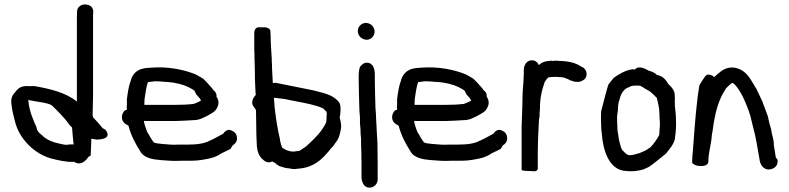

<svg xmlns="http://www.w3.org/2000/svg" viewBox="-20 -781 3612 879"><path d="M32 -307C35 -275 45 -238 52 -213C64 -173 87 -141 114 -114C141 -88 174 -67 215 -55H216C244 -48 284 -38 318 -40H320C348 -21 373 -44 384 -62L395 -69C397 -95 397 -117 398 -146C405 -145 415 -143 422 -142H425C441 -143 478 -145 472 -170V-171C468 -183 461 -190 450 -194C437 -211 420 -229 406 -244C406 -245 405 -249 404 -253C405 -282 405 -314 406 -343V-704C406 -712 406 -718 407 -725V-727C407 -741 399 -757 377 -760C352 -765 333 -747 333 -730C333 -722 332 -714 332 -704V-316C282 -357 211 -374 137 -387H136C123 -387 114 -386 102 -387C73 -387 60 -374 47 -356C33 -342 30 -324 32 -307ZM110 -317V-328L111 -323C144 -315 196 -312 217 -299C244 -272 277 -241 298 -209C301 -206 310 -198 310 -196V-195C312 -169 314 -146 317 -120H301C293 -119 287 -118 282 -118C278 -118 274 -119 268 -120C226 -128 198 -138 175 -159V-160C160 -171 150 -180 147 -198V-200L146 -201C130 -236 115 -272 110 -317Z M538 -245C538 -222 555 -212 568 -206C580 -160 599 -125 621 -90C638 -57 680 -51 717 -48C745 -46 774 -43 807 -45H846C874 -45 897 -47 921 -52C949 -57 969 -62 992 -78C1005 -84 1021 -92 1035 -99C1038 -105 1042 -110 1046 -116C1053 -120 1065 -131 1065 -146C1065 -165 1057 -176 1043 -182C1024 -194 1008 -179 1002 -169C983 -159 963 -147 943 -138H942C916 -123 880 -119 837 -119H797C770 -117 748 -120 723 -122C708 -123 692 -125 684 -129C679 -136 672 -146 668 -153C662 -166 655 -172 651 -184C646 -199 640 -213 639 -228C643 -227 648 -227 650 -227H784C812 -228 838 -229 866 -231C894 -231 912 -243 929 -251H930L931 -252C945 -261 966 -267 976 -292C985 -312 978 -328 971 -339V-349C968 -356 966 -362 959 -366C954 -373 948 -381 941 -388C933 -398 922 -409 911 -420C901 -426 892 -432 880 -438H879V-439C825 -462 748 -478 669 -471C651 -470 632 -469 615 -460C597 -451 584 -433 579 -413C569 -387 565 -358 561 -327V-301C560 -295 560 -289 561 -279L551 -275C544 -268 538 -257 538 -245ZM641 -301C641 -309 641 -319 642 -329C646 -355 649 -381 657 -405C666 -406 677 -407 690 -409C704 -409 720 -408 737 -406H746C781 -403 816 -395 841 -383C850 -378 872 -368 872 -362C876 -355 878 -347 884 -343C890 -337 899 -326 900 -320C893 -317 886 -313 879 -310C873 -308 867 -305 865 -305H864C839 -302 811 -301 784 -301Z M1143 -291 1152 -277C1152 -257 1153 -233 1153 -211C1153 -178 1154 -145 1156 -111C1158 -89 1165 -67 1181 -53C1190 -44 1205 -31 1226 -42C1232 -39 1243 -34 1245 -29C1251 -27 1252 -24 1260 -20H1261C1275 -15 1289 -11 1304 -10C1312 -8 1322 -7 1330 -7H1332C1338 -8 1343 -9 1348 -9H1349C1356 -10 1364 -11 1370 -12C1414 -20 1447 -46 1471 -73C1479 -82 1487 -90 1495 -101C1501 -107 1508 -114 1514 -125C1531 -143 1537 -168 1541 -193C1544 -211 1538 -231 1535 -243C1537 -252 1539 -264 1539 -274C1539 -286 1540 -305 1531 -314C1515 -335 1489 -347 1462 -355L1416 -367C1357 -378 1301 -391 1242 -402H1238C1235 -401 1233 -401 1229 -401C1228 -429 1225 -461 1225 -490V-491C1224 -498 1224 -505 1224 -513V-514C1222 -548 1219 -584 1219 -617V-618C1218 -628 1218 -633 1218 -637C1218 -650 1204 -654 1196 -656H1176C1174 -656 1170 -657 1163 -656C1144 -654 1144 -633 1144 -625V-568C1144 -557 1144 -547 1145 -532C1145 -519 1145 -505 1146 -488C1146 -473 1147 -457 1147 -443C1147 -428 1147 -414 1148 -397C1148 -391 1149 -383 1149 -377C1149 -366 1150 -357 1151 -346C1140 -337 1125 -309 1143 -291ZM1234 -333H1241C1243 -333 1248 -332 1255 -331C1271 -329 1286 -328 1300 -324H1301L1331 -318C1378 -309 1423 -301 1459 -285L1469 -275C1474 -272 1476 -269 1476 -256L1475 -249V-239C1475 -235 1474 -231 1474 -225C1474 -224 1474 -222 1471 -216C1462 -198 1450 -181 1437 -166C1421 -148 1405 -132 1387 -116C1377 -106 1366 -101 1350 -90C1343 -89 1342 -89 1339 -89H1337C1335 -88 1330 -88 1324 -87C1304 -87 1285 -95 1272 -105C1268 -113 1266 -121 1262 -138V-142C1250 -194 1244 -232 1237 -292C1237 -300 1236 -309 1235 -319C1235 -323 1234 -327 1234 -333Z M1618 -639C1618 -617 1637 -599 1659 -599C1679 -599 1695 -617 1695 -636C1695 -658 1677 -676 1655 -676C1635 -676 1618 -659 1618 -639ZM1622 -428C1622 -382 1624 -335 1625 -289C1625 -277 1626 -265 1627 -255L1628 -241V-216C1630 -201 1631 -183 1631 -168V-167C1632 -161 1632 -154 1633 -146V-125C1634 -94 1635 -64 1635 -34V29C1635 49 1644 78 1672 78C1692 78 1709 61 1709 41V-33C1709 -64 1708 -95 1708 -125L1707 -141C1707 -145 1707 -152 1706 -158C1706 -170 1704 -187 1704 -198V-199C1703 -210 1703 -220 1702 -233C1702 -241 1701 -250 1701 -259V-260C1700 -267 1700 -275 1699 -285C1698 -328 1696 -372 1696 -415V-440C1696 -460 1691 -494 1659 -494C1643 -494 1636 -483 1628 -475C1623 -461 1622 -444 1622 -428Z M1775 -245C1775 -222 1792 -212 1805 -206C1817 -160 1836 -125 1858 -90C1875 -57 1917 -51 1954 -48C1982 -46 2011 -43 2044 -45H2083C2111 -45 2134 -47 2158 -52C2186 -57 2206 -62 2229 -78C2242 -84 2258 -92 2272 -99C2275 -105 2279 -110 2283 -116C2290 -120 2302 -131 2302 -146C2302 -165 2294 -176 2280 -182C2261 -194 2245 -179 2239 -169C2220 -159 2200 -147 2180 -138H2179C2153 -123 2117 -119 2074 -119H2034C2007 -117 1985 -120 1960 -122C1945 -123 1929 -125 1921 -129C1916 -136 1909 -146 1905 -153C1899 -166 1892 -172 1888 -184C1883 -199 1877 -213 1876 -228C1880 -227 1885 -227 1887 -227H2021C2049 -228 2075 -229 2103 -231C2131 -231 2149 -243 2166 -251H2167L2168 -252C2182 -261 2203 -267 2213 -292C2222 -312 2215 -328 2208 -339V-349C2205 -356 2203 -362 2196 -366C2191 -373 2185 -381 2178 -388C2170 -398 2159 -409 2148 -420C2138 -426 2129 -432 2117 -438H2116V-439C2062 -462 1985 -478 1906 -471C1888 -470 1869 -469 1852 -460C1834 -451 1821 -433 1816 -413C1806 -387 1802 -358 1798 -327V-301C1797 -295 1797 -289 1798 -279L1788 -275C1781 -268 1775 -257 1775 -245ZM1878 -301C1878 -309 1878 -319 1879 -329C1883 -355 1886 -381 1894 -405C1903 -406 1914 -407 1927 -409C1941 -409 1957 -408 1974 -406H1983C2018 -403 2053 -395 2078 -383C2087 -378 2109 -368 2109 -362C2113 -355 2115 -347 2121 -343C2127 -337 2136 -326 2137 -320C2130 -317 2123 -313 2116 -310C2110 -308 2104 -305 2102 -305H2101C2076 -302 2048 -301 2021 -301Z M2368 -2C2379 1 2385 2 2403 2H2409C2414 2 2442 9 2442 -10V-84C2442 -124 2444 -164 2446 -203C2447 -219 2447 -235 2450 -247V-249C2450 -260 2451 -272 2452 -285V-286C2452 -306 2454 -332 2458 -349C2461 -369 2467 -382 2473 -404C2478 -413 2487 -425 2492 -427C2496 -427 2500 -428 2502 -428C2508 -428 2512 -429 2516 -429H2529C2534 -428 2542 -428 2547 -428C2548 -428 2550 -427 2554 -427C2556 -427 2560 -426 2563 -426L2566 -424L2568 -423L2580 -419L2589 -414C2599 -410 2611 -406 2623 -406C2631 -406 2639 -407 2646 -412C2674 -423 2670 -463 2647 -473L2638 -478C2620 -490 2598 -497 2572 -500C2563 -501 2555 -501 2548 -502H2547C2541 -502 2537 -502 2532 -503H2530C2523 -503 2515 -503 2508 -502C2508 -502 2506 -503 2503 -503H2501C2496 -502 2493 -502 2485 -501C2469 -499 2457 -493 2447 -483C2442 -495 2431 -505 2415 -505C2390 -505 2378 -481 2378 -461V-447C2378 -440 2378 -433 2377 -426V-418C2377 -413 2376 -409 2376 -401C2375 -390 2374 -376 2373 -363V-362C2373 -354 2372 -345 2372 -335C2372 -292 2369 -246 2368 -200Z M2732 -213C2732 -196 2733 -182 2735 -170C2740 -102 2764 1 2850 2C2868 4 2885 3 2901 0C2922 -2 2936 -10 2951 -17C2961 -22 3029 -78 3029 -78C3043 -97 3063 -116 3070 -146V-151C3072 -160 3073 -174 3074 -184V-185C3074 -190 3075 -196 3075 -203V-221C3075 -232 3074 -242 3074 -251V-252C3073 -262 3073 -270 3071 -282C3071 -287 3070 -295 3069 -300L3070 -304V-305C3070 -310 3069 -314 3069 -317C3070 -323 3070 -333 3069 -342C3071 -368 3051 -385 3040 -396C3030 -414 3014 -434 2987 -438C2975 -451 2961 -454 2948 -458V-459H2947C2944 -460 2906 -486 2887 -463H2882L2877 -464H2876C2841 -459 2813 -441 2790 -425C2787 -422 2766 -395 2766 -395C2762 -389 2732 -271 2732 -271C2731 -253 2731 -234 2732 -213ZM2805 -246C2806 -255 2807 -266 2809 -277V-279C2809 -293 2811 -311 2815 -322L2816 -323C2821 -351 2836 -374 2857 -381H2858C2865 -384 2871 -388 2873 -388H2875C2879 -389 2882 -389 2887 -389H2902C2906 -389 2908 -389 2912 -388C2918 -384 2926 -381 2930 -377L2951 -365H2952C2958 -360 2969 -351 2975 -345C2979 -341 2981 -338 2987 -333C2992 -311 2999 -287 2999 -259V-257C2999 -244 3000 -235 3001 -223V-205C3001 -202 3000 -200 3000 -193C2999 -184 2999 -173 2998 -165V-163C2989 -145 2973 -122 2957 -106C2953 -104 2949 -101 2945 -98L2931 -90C2927 -88 2920 -85 2915 -83H2914C2910 -81 2906 -79 2901 -78H2900C2887 -74 2872 -69 2857 -71C2855 -72 2853 -73 2846 -77C2839 -83 2834 -89 2827 -96C2819 -116 2813 -140 2810 -166V-167C2807 -179 2806 -194 2806 -209V-210C2805 -223 2805 -235 2805 -246Z M3149 -34C3159 -27 3167 -21 3185 -21C3193 -20 3223 -21 3223 -41C3223 -84 3236 -117 3239 -163L3242 -180C3249 -236 3260 -289 3279 -331C3285 -347 3295 -361 3304 -377L3324 -396C3326 -398 3329 -399 3331 -401H3334C3336 -400 3338 -399 3341 -397C3370 -368 3390 -321 3407 -276L3415 -251C3419 -234 3424 -215 3428 -198C3440 -155 3447 -111 3455 -64L3458 -46C3461 -29 3472 -8 3496 -5H3497C3519 -5 3540 -18 3540 -41C3540 -46 3541 -52 3532 -59C3529 -75 3526 -96 3523 -115L3522 -133C3519 -152 3513 -168 3511 -185V-187C3505 -205 3499 -229 3495 -250V-251L3494 -252C3490 -262 3487 -271 3483 -282L3471 -314V-315C3461 -336 3452 -355 3442 -376V-377H3441C3420 -409 3405 -451 3359 -467C3324 -480 3293 -466 3274 -449C3273 -448 3267 -444 3264 -441L3255 -433C3253 -432 3253 -431 3250 -427C3244 -435 3232 -441 3218 -439H3217C3207 -436 3183 -391 3182 -391C3168 -309 3162 -220 3155 -130L3152 -89C3151 -77 3149 -63 3149 -50Z"/></svg>

Font: Scribbler
Style: ExBd
Weight: 800
Designer: Mew Too
Foundry: Cannot Into Space Fonts
Version: Version 1.001